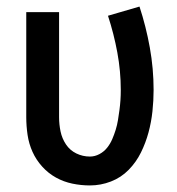

<svg xmlns="http://www.w3.org/2000/svg" viewBox="-20 -557 540 585"><path d="M254 8Q227 8 200.5 2.5Q174 -3 150.5 -16Q127 -29 108.5 -49.5Q90 -70 79 -94.5Q68 -119 64 -146Q60 -173 60 -200V-520H160V-200Q160 -178 164.5 -156.5Q169 -135 181 -117Q193 -99 212.5 -89.5Q232 -80 254 -80Q269 -80 283 -87.5Q297 -95 306.5 -107Q316 -119 322 -133Q328 -147 332.5 -161.5Q337 -176 339.5 -191.5Q342 -207 344 -222Q346 -237 347 -252Q348 -267 348 -283Q348 -340 337.5 -397Q327 -454 309 -509L405 -537Q425 -476 436.5 -412Q448 -348 448 -283Q448 -251 444.5 -218Q441 -185 432.5 -153.5Q424 -122 409.5 -92.5Q395 -63 372 -39.5Q349 -16 318 -4Q287 8 254 8Z"/></svg>

Font: Iosevka Term Curly Semibold
Style: Regular
Weight: 600
Designer: Belleve Invis
Foundry: Belleve Invis
Version: Version 32.3.0